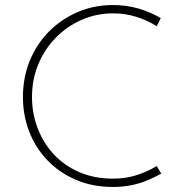

<svg xmlns="http://www.w3.org/2000/svg" viewBox="-20 -734 731 762"><path d="M620 -45Q595 -31 565.5 -18.5Q536 -6 501.5 1Q467 8 427 8Q347 8 281 -20.5Q215 -49 168 -98Q121 -147 96 -211.5Q71 -276 71 -349Q71 -426 98 -492.5Q125 -559 174 -608.5Q223 -658 288 -686Q353 -714 428 -714Q482 -714 530 -700Q578 -686 618 -662L602 -630Q566 -653 521.5 -667Q477 -681 429 -681Q363 -681 304.5 -655.5Q246 -630 201.5 -584.5Q157 -539 132 -479Q107 -419 107 -349Q107 -284 129.5 -225Q152 -166 194 -121Q236 -76 295.5 -50.5Q355 -25 428 -25Q479 -25 522.5 -39Q566 -53 602 -75Z"/></svg>

Font: Josefin Sans ExtraLight
Style: Regular
Weight: 250
Designer: Santiago Orozco
Foundry: Typemade
Version: Version 2.000